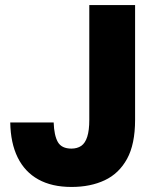

<svg xmlns="http://www.w3.org/2000/svg" viewBox="-20 -720 610 753"><path d="M260.2 13.2Q183.3 13.2 130.3 -16.3Q77.3 -45.7 49.4 -102.3Q21.5 -159 20.2 -239.7H190.5Q192.2 -189 206.8 -163.1Q221.5 -137.2 260.2 -137.2Q282.8 -137.2 298.6 -147.9Q314.3 -158.7 322.2 -183.8Q330.2 -208.8 330.2 -250V-700H509.8V-250Q509.8 -154.5 478.3 -97Q446.7 -39.5 390.9 -13.2Q335.2 13.2 260.2 13.2Z"/></svg>

Font: Golos Text
Style: Regular
Weight: 400
Designer: A.Korolkova, Vitaly Kuzmin
Foundry: ParaType Ltd
Version: Version 2.004